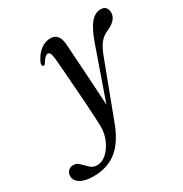

<svg xmlns="http://www.w3.org/2000/svg" viewBox="-287 -566 894 936"><g transform="rotate(-30 160.0 -98.0)"><path d="M302.5 -315.5Q326 -381.5 351 -412Q376 -442.5 409 -442.5Q427.5 -442.5 436.8 -431.8Q446 -421 446 -403.5Q446 -364 394 -339Q362.5 -327 342.8 -303.8Q323 -280.5 305 -230.5L193.5 64.5Q159.5 159.5 106 202.8Q52.5 246 -26 246Q-75.5 246 -101 229.8Q-126.5 213.5 -126.5 189Q-126.5 171.5 -115.5 160Q-104.5 148.5 -87 148.5Q-68 148.5 -53.2 163.5Q-38.5 178.5 -23 193.2Q-7.5 208 14.5 208Q44 208 69 185Q94 162 109 126.8Q124 91.5 124 55.5Q124 38.5 122 1.2Q120 -36 116.8 -83.5Q113.5 -131 110 -180.8Q106.5 -230.5 103 -273.8Q99.5 -317 97 -344.5Q94.5 -367 90 -375.5Q85.5 -384 77.5 -384Q62.5 -384 42.5 -351Q36 -340 28.5 -343.5Q18.5 -348.5 27 -367Q43 -402 69.2 -422.2Q95.5 -442.5 125.5 -442.5Q173.5 -442.5 179 -379.5Q180.5 -354.5 183.2 -313.8Q186 -273 189.2 -223.8Q192.5 -174.5 195.5 -123.2Q198.5 -72 201 -25.5Z"/></g></svg>

Font: Fraunces 144pt Soft
Style: Italic
Weight: 400
Italic angle: -16°
Version: Version 1.000;[b76b70a41]